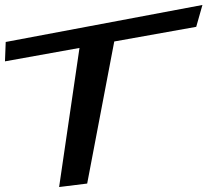

<svg xmlns="http://www.w3.org/2000/svg" viewBox="-89 -741 835 773"><path d="M701 -633 726 -721 -66 -572 -69 -494 231 -548 149 12 262 -2 371 -574Z"/></svg>

Font: Gamestation Warped
Style: Italic
Weight: 400
Designer: Jonas Hecksher
Foundry: Jonas Hecksher, Playtypeª, e-types AS
Version: Version 1.003